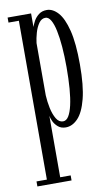

<svg xmlns="http://www.w3.org/2000/svg" viewBox="-88 -571 496 866"><g transform="rotate(-10 160.0 -138.0)"><path d="M11 250V227H58.5V-500.5H11V-523.5H118.5V-461.5Q122 -472.5 130.2 -487.8Q138.5 -503 153.5 -514.8Q168.5 -526.5 190.5 -526.5Q218 -526.5 242 -500Q266 -473.5 280.8 -414.8Q295.5 -356 295.5 -259Q295.5 -161 280.2 -102Q265 -43 239.5 -16.5Q214 10 184 10Q163 10 149.2 -1.5Q135.5 -13 128.2 -28.2Q121 -43.5 119.5 -54.5V227H167.5V250ZM176.5 -19Q191.5 -19 202 -35.8Q212.5 -52.5 219.8 -83.8Q227 -115 230.5 -159Q234 -203 234 -257Q234 -307.5 230.5 -350.5Q227 -393.5 220.2 -425.5Q213.5 -457.5 203 -475.2Q192.5 -493 178.5 -493Q160.5 -493 148.2 -475.5Q136 -458 129 -433.5Q122 -409 119.5 -387.5V-148Q121 -119 127.2 -89.2Q133.5 -59.5 145.5 -39.2Q157.5 -19 176.5 -19Z"/></g></svg>

Font: Imbue 48pt Light
Style: Regular
Weight: 300
Designer: Tyler Finck
Foundry: Etcetera Type Company
Version: Version 1.102